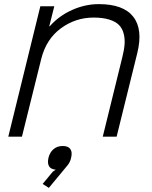

<svg xmlns="http://www.w3.org/2000/svg" viewBox="-20 -660 736 927"><path d="M323.2 102.1Q318.8 123.5 305.2 139.2L215.8 247.1L186 228L234.9 168.9L249 159.2Q202.6 155.3 213.9 102.1Q220.7 75.2 238.5 60.1Q256.3 44.9 283.2 44.9Q309.6 44.9 319.8 60.1Q330.1 75.2 323.2 102.1ZM643.1 -404.8 543 0H476.1L570.8 -384.8Q579.6 -419.4 581.5 -446.5Q583.5 -473.6 576.9 -498.5Q570.3 -523.4 554 -539.8Q537.6 -556.2 506.8 -565.7Q476.1 -575.2 432.1 -575.2Q344.7 -575.2 273.9 -523.2Q203.1 -471.2 179.2 -376L85.9 0H20L174.8 -629.9H242.2L217.8 -533.2H220.2Q264.6 -583.5 327.9 -611.8Q391.1 -640.1 457 -640.1Q575.7 -640.1 623.3 -579.3Q670.9 -518.6 643.1 -404.8Z"/></svg>

Font: Sinkin Sans 300 Light Italic
Style: Regular
Weight: 300
Italic angle: -112°
Designer: Keith Bates
Foundry: K-Type
Version: Sinkin Sans (version 1.0)  by Keith Bates   •   © 2014   www